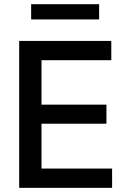

<svg xmlns="http://www.w3.org/2000/svg" viewBox="-20 -904 615 924"><path d="M72.3 -707H515.6V-614.3H179.7V-400.4H492.2V-308.6H179.7V-92.8H519.5V0H72.3ZM457 -810.5H129.9V-883.8H457Z"/></svg>

Font: WEMIX Pretendard Medium
Style: Regular
Weight: 500
Designer: Base glyphs from Inter by Rasmus Andersson; Hangeul glyphs from Noto Sans CJK(Source Han Sans) by Jang Soo-young and Kan
Foundry: Kil Hyung-jin
Version: Version 1.000